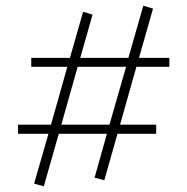

<svg xmlns="http://www.w3.org/2000/svg" viewBox="-20 -588 654 670"><path d="M571 -355H456L399 -153H525V-121H390L344 41L310 32L353 -121H185L133 62L99 53L149 -121H43V-153H158L215 -355H89V-386H224L270 -547L303 -537L260 -386H428L480 -568L514 -558L465 -386H571ZM362 -153 420 -355H251L194 -153Z"/></svg>

Font: EauTestInfant Light
Style: Regular
Weight: 300
Designer: Christian Thalmann (Catharsis Fonts)
Version: Version 0.001;PS 000.001;hotconv 1.0.88;makeotf.lib2.5.64775